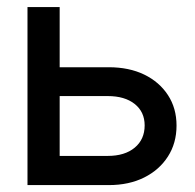

<svg xmlns="http://www.w3.org/2000/svg" viewBox="-20 -536 565 556"><path d="M135.7 -341.3H294.9Q353.5 -341.3 397.5 -320.1Q441.4 -298.8 466.3 -260.7Q491.2 -222.7 491.2 -172.4Q491.2 -121.6 466.3 -82.8Q441.4 -43.9 397.5 -22Q353.5 0 294.9 0H59.6V-515.6H152.8V-84.5H292Q341.3 -84.5 370.1 -108.4Q398.9 -132.3 398.9 -172.9Q398.9 -211.9 370.1 -234.9Q341.3 -257.8 292 -257.8H135.7Z"/></svg>

Font: Inter Cardless Display
Style: Regular
Weight: 400
Designer: Rasmus Andersson
Foundry: rsms
Version: Version 4.001;git-9221beed3